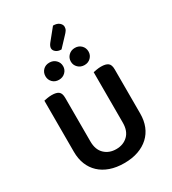

<svg xmlns="http://www.w3.org/2000/svg" viewBox="-240 -1132 1136 1271"><g transform="rotate(-30 328.5 -496.5)"><path d="M328 16Q268 16 221 -0.5Q174 -17 141.5 -47.5Q109 -78 92 -120.5Q75 -163 75 -216V-607Q83 -609 100.5 -612Q118 -615 135 -615Q171 -615 187.5 -602Q204 -589 204 -554V-221Q204 -158 239 -124.5Q274 -91 328 -91Q382 -91 417 -124.5Q452 -158 452 -221V-607Q461 -609 478 -612Q495 -615 512 -615Q548 -615 565 -602Q582 -589 582 -554V-216Q582 -163 565 -120.5Q548 -78 515 -47.5Q482 -17 435 -0.5Q388 16 328 16ZM297 -743Q297 -716 277.5 -697Q258 -678 229 -678Q199 -678 180.5 -697Q162 -716 162 -743Q162 -771 180.5 -790Q199 -809 229 -809Q258 -809 277.5 -790Q297 -771 297 -743ZM491 -743Q491 -716 472 -697Q453 -678 424 -678Q395 -678 375.5 -697Q356 -716 356 -743Q356 -771 375.5 -790Q395 -809 424 -809Q453 -809 472 -790Q491 -771 491 -743ZM373 -1009Q404 -1009 420 -995Q436 -981 436 -964Q436 -949 428.5 -937.5Q421 -926 407 -912L343 -844Q317 -844 301.5 -856.5Q286 -869 286 -885Q286 -901 301 -920Z"/></g></svg>

Font: Baloo Paaji 2 SemiBold
Style: Regular
Weight: 600
Designer: Shuchita Grover, Noopur Datye and Ek Type
Foundry: Ek Type
Version: Version 1.640;hotconv 1.0.111;makeotfexe 2.5.65597; ttfautoh